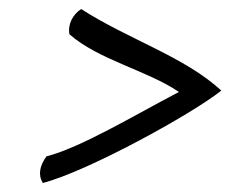

<svg xmlns="http://www.w3.org/2000/svg" viewBox="-20 -479 511 426"><path d="M134 -403C199 -346 306 -323 377 -275C274 -221 160 -152 83 -132C68 -111 64 -91 75 -73C175 -99 406 -226 471 -278C390 -353 264 -392 160 -459C142 -447 130 -426 134 -403Z"/></svg>

Font: Comica
Style: RgIta
Weight: 400
Designer: Jasper
Foundry: KineticPlasma Fonts/Cannot Into Space Fonts
Version: Version 0.89